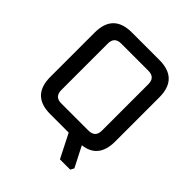

<svg xmlns="http://www.w3.org/2000/svg" viewBox="-222 -843 1147 1147"><g transform="rotate(45 351.0 -270.0)"><path d="M78 -158V-532Q78 -690 235 -690H467Q625 -690 625 -532V-158Q625 -17 500 -2L566 127L554 150H467L391 0H235Q78 0 78 -158ZM180 -149Q180 -92 236 -92H466Q523 -92 523 -149V-541Q523 -598 466 -598H236Q180 -598 180 -541Z"/></g></svg>

Font: Oxanium Medium
Style: Regular
Weight: 500
Designer: Severin Meyer
Version: Version 1.001